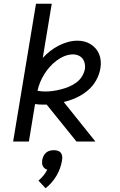

<svg xmlns="http://www.w3.org/2000/svg" viewBox="-20 -755 640 1024"><path d="M50 0 172 -735H256L208 -446Q226 -466 248 -483Q270 -500 293.5 -512Q317 -524 342.5 -531Q368 -538 393 -538Q412 -538 430 -533.5Q448 -529 463 -519.5Q478 -510 490 -496.5Q502 -483 508.5 -467Q515 -451 517 -432Q519 -413 516 -394Q511 -360 493.5 -328Q476 -296 448 -272.5Q420 -249 387 -234Q354 -219 320 -211L489 0H388L229 -197Q226 -197 222 -197Q218 -197 215 -197Q203 -197 191 -197.5Q179 -198 167 -200L134 0ZM221 -267Q242 -267 263 -270Q284 -273 305.5 -278.5Q327 -284 347.5 -292.5Q368 -301 386.5 -314.5Q405 -328 417 -347Q429 -366 433 -388Q435 -402 432 -416.5Q429 -431 420.5 -442Q412 -453 398.5 -459Q385 -465 371 -465Q347 -465 324.5 -456Q302 -447 282 -432Q262 -417 245.5 -398.5Q229 -380 216 -359Q203 -338 194 -316Q185 -294 180 -271Q190 -269 200 -268Q210 -267 221 -267ZM223 249 185 208Q200 196 212 181Q224 166 232 150Q225 148 218.5 143Q212 138 208.5 131Q205 124 204.5 115.5Q204 107 205 99Q207 88 212 77.5Q217 67 225.5 59.5Q234 52 245 49Q256 46 267 46Q278 46 288 49Q298 52 304 59.5Q310 67 311.5 77.5Q313 88 311 99Q308 120 300.5 141Q293 162 282 181Q271 200 256 217.5Q241 235 223 249Z"/></svg>

Font: Iosevka Curly Extended
Style: Italic
Weight: 400
Width: 7
Italic angle: -9°
Monospace: yes
Designer: Belleve Invis
Foundry: Belleve Invis
Version: Version 11.1.0; ttfautohint (v1.8.3)